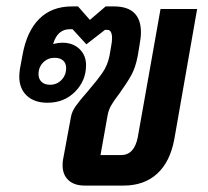

<svg xmlns="http://www.w3.org/2000/svg" viewBox="-20 -578 649 598"><path d="M175 -63Q175 -73 176 -79L201 -214Q204 -231 216.5 -248.5Q229 -266 252 -292Q282 -327 298.5 -350.5Q315 -374 321 -404L326 -433Q329 -448 329 -459Q329 -485 314 -485H307L249 -440L206 -487H197Q160 -487 146 -443V-441Q162 -445 174 -445Q207 -445 227.5 -425.5Q248 -406 248 -375Q248 -327 214 -292.5Q180 -258 128 -258Q87 -258 63.5 -280Q40 -302 40 -340Q40 -347 42 -363L50 -406Q63 -480 102 -519Q141 -558 204 -558H223L260 -516L309 -558H335Q419 -558 419 -477Q419 -461 414 -434L409 -404Q402 -367 388.5 -343Q375 -319 352 -287Q336 -266 327 -251Q318 -236 315 -218L293 -95H357Q398 -95 409 -150L480 -550H594L523 -145Q510 -74 469.5 -37Q429 0 365 0H244Q211 0 193 -17Q175 -34 175 -63ZM186 -366Q186 -381 176.5 -389.5Q167 -398 150 -398Q129 -398 114.5 -383.5Q100 -369 100 -347Q100 -332 109.5 -323Q119 -314 136 -314Q157 -314 171.5 -329Q186 -344 186 -366Z"/></svg>

Font: Bai Jamjuree SemiBold
Style: Italic
Weight: 600
Italic angle: -10°
Version: Version 1.000; ttfautohint (v1.6)